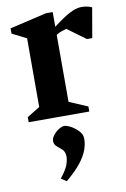

<svg xmlns="http://www.w3.org/2000/svg" viewBox="-86 -517 563 857"><g transform="rotate(-10 196.0 -89.0)"><path d="M23.9 0V-22.9L82 -58.7V-370.1L17.1 -402.9V-426.6L183.9 -465.6H214.9V-399Q262.2 -435.4 292.1 -450.5Q322 -465.6 344 -465.6Q373 -465.6 392 -455.6L368.6 -320.4H344.7L261.7 -381Q253.6 -379.3 240.2 -374.7Q226.9 -370.1 214.9 -362.1V-58.7L298.7 -22.9V0ZM145.7 288.9 121.5 272.6Q148.2 239.1 155.9 217.9Q163.6 196.6 163.6 180.9Q163.6 158.7 152 147.8Q140.4 136.9 128.4 127.2Q116.5 117.6 116.5 101.7Q116.5 89.5 126.7 76.2Q137 62.9 151.5 53.4Q166 43.9 177.7 43.9Q188.2 43.9 206.9 53.9Q225.5 64 240.5 80.1Q255.5 96.1 255.5 115.1Q255.5 139.2 246.3 165.4Q237.1 191.5 213.6 221.6Q190.1 251.7 145.7 288.9Z"/></g></svg>

Font: Ancizar Serif Light
Style: Regular
Weight: 300
Designer: Cesar Puertas, Viviana Monsalve, Julian Moncada, Julian Prieto, Jose Castro, Felipe Aragon, Mariel Hernandez, Sara Alarc
Version: Version 8.100